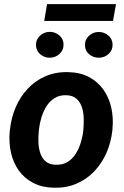

<svg xmlns="http://www.w3.org/2000/svg" viewBox="-20 -880 587 910"><path d="M25.9 -255.9 27.3 -266.1Q33.2 -322.3 54.4 -371.8Q75.7 -421.4 111.1 -459.2Q146.5 -497.1 194.6 -518.3Q242.7 -539.6 302.7 -538.1Q359.9 -537.1 401.4 -515.1Q442.9 -493.2 469.5 -456.1Q496.1 -418.9 507.1 -371.1Q518.1 -323.2 513.2 -270L512.2 -259.3Q505.9 -203.6 484.1 -154.5Q462.4 -105.5 427 -68.1Q391.6 -30.8 343.3 -9.8Q294.9 11.2 235.8 9.8Q179.7 8.8 137.7 -12.9Q95.7 -34.7 69.3 -71.5Q43 -108.4 32.2 -155.8Q21.5 -203.1 25.9 -255.9ZM164.6 -266.1 163.6 -255.4Q161.1 -231.9 162.1 -205.3Q163.1 -178.7 170.7 -154.8Q178.2 -130.9 195.8 -115.5Q213.4 -100.1 244.1 -99.1Q276.9 -98.1 300.3 -112.5Q323.7 -127 338.9 -151.1Q354 -175.3 362.8 -203.9Q371.6 -232.4 374.5 -259.8L375.5 -270Q377.4 -293.5 376.7 -320.6Q376 -347.7 368.2 -371.8Q360.4 -396 342.8 -411.9Q325.2 -427.7 294.4 -428.7Q261.7 -429.7 238.3 -414.8Q214.8 -399.9 199.7 -375.5Q184.6 -351.1 176 -322.3Q167.5 -293.5 164.6 -266.1ZM150.4 -665.5Q149.9 -692.4 169.2 -710.4Q188.5 -728.5 214.8 -729Q240.7 -729.5 260.7 -712.6Q280.8 -695.8 281.2 -669.4Q281.7 -642.6 262.5 -624.8Q243.2 -606.9 216.8 -606.4Q191.4 -606 171.4 -622.3Q151.4 -638.7 150.4 -665.5ZM382.8 -665Q381.8 -692.4 401.4 -710.2Q420.9 -728 446.8 -728.5Q472.7 -729 492.7 -712.4Q512.7 -695.8 513.7 -669.4Q514.2 -642.1 494.9 -624.5Q475.6 -606.9 449.2 -606.4Q423.3 -606 403.3 -622.3Q383.3 -638.7 382.8 -665ZM529.8 -860.4 515.6 -780.8H189.5L203.1 -860.4Z"/></svg>

Font: Roboto
Style: Bold Italic
Weight: 700
Italic angle: -12°
Designer: Christian Robertson
Foundry: Google
Version: Version 3.0